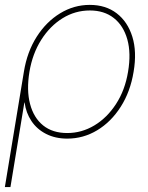

<svg xmlns="http://www.w3.org/2000/svg" viewBox="-24 -550 598 774"><path d="M-4.4 204.1 72.3 -260.7Q85.4 -341.3 124 -401.9Q162.6 -462.4 218.3 -496.3Q273.9 -530.3 337.9 -530.3Q402.3 -530.3 446.5 -496.3Q490.7 -462.4 509.5 -401.9Q528.3 -341.3 514.6 -260.7Q501.5 -180.2 462.6 -119.4Q423.8 -58.6 367.9 -24.9Q312 8.8 247.1 8.8Q199.2 8.8 162.1 -10Q125 -28.8 102.8 -62Q80.6 -95.2 75.2 -136.7H74.2L18.1 204.1ZM247.1 -13.7Q305.2 -13.7 356.4 -44.4Q407.7 -75.2 443.8 -130.9Q480 -186.5 492.2 -260.7Q504.9 -335.4 489.3 -391.1Q473.6 -446.8 434.8 -477.3Q396 -507.8 338.4 -507.8Q278.8 -507.8 228 -476.3Q177.2 -444.8 142.1 -389.2Q106.9 -333.5 94.7 -260.7Q82.5 -186.5 97.2 -130.9Q111.8 -75.2 149.9 -44.4Q188 -13.7 247.1 -13.7Z"/></svg>

Font: Inter 28pt Thin
Style: Italic
Weight: 250
Italic angle: -9.3988°
Designer: Rasmus Andersson
Foundry: rsms
Version: Version 4.001;git-66647c0bb